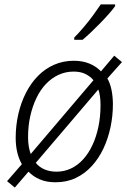

<svg xmlns="http://www.w3.org/2000/svg" viewBox="-20 -816 577 869"><path d="M47 33 12 4 79 -73Q65 -97 58 -127Q51 -157 51 -192Q51 -248 63 -300Q75 -352 97.5 -396Q120 -440 152 -472.5Q184 -505 225 -523Q266 -541 314 -541Q353 -541 384 -528.5Q415 -516 437 -493L497 -564L532 -535L466 -461Q479 -438 485 -407.5Q491 -377 491 -344Q491 -291 480 -239.5Q469 -188 448 -143.5Q427 -99 395.5 -64.5Q364 -30 323 -10.5Q282 9 231 9Q191 9 160.5 -4Q130 -17 109 -39ZM236 -39Q271 -39 301.5 -53.5Q332 -68 356.5 -95Q381 -122 398.5 -159.5Q416 -197 425.5 -242.5Q435 -288 435 -341Q435 -361 432.5 -379.5Q430 -398 425 -411L142 -79Q157 -60 181 -49.5Q205 -39 236 -39ZM403 -453Q389 -470 367 -481Q345 -492 313 -492Q277 -492 245.5 -477.5Q214 -463 188.5 -436.5Q163 -410 145 -372.5Q127 -335 117 -290.5Q107 -246 107 -195Q107 -171 110.5 -151.5Q114 -132 119 -119ZM316 -646Q335 -665 358 -692Q381 -719 401.5 -747Q422 -775 436 -796H501V-788Q490 -773 472.5 -753Q455 -733 434.5 -712Q414 -691 393.5 -671.5Q373 -652 354 -636H316Z"/></svg>

Font: Noto Sans Display Light
Style: Italic
Weight: 300
Italic angle: -12°
Designer: Monotype Design Team
Foundry: Monotype Imaging Inc.
Version: Version 2.003